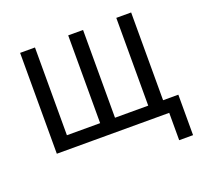

<svg xmlns="http://www.w3.org/2000/svg" viewBox="-115 -649 976 923"><g transform="rotate(-20 372.5 -188.0)"><path d="M651 140V0H76V-516H152V-67H322V-516H398V-67H568V-516H644V-67H722V140Z"/></g></svg>

Font: IBM Plex Sans Condensed
Style: Regular
Weight: 400
Width: 3
Designer: Mike Abbink, Paul van der Laan, Pieter van Rosmalen
Foundry: Bold Monday
Version: Version 3.201